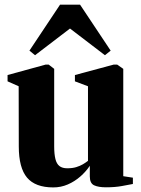

<svg xmlns="http://www.w3.org/2000/svg" viewBox="-20 -808 616 838"><path d="M442.5 9.5Q409.5 9.5 390.8 0.8Q372 -8 372 -38V-84.5Q355.5 -59.5 330.8 -37.8Q306 -16 276 -3Q246 10 212.5 10Q134 10 98 -32.8Q62 -75.5 62 -169L61.5 -431.5L13 -453V-480.5L179 -526H192.5L216.5 -507.5V-169.5Q216.5 -135.5 221.8 -114.2Q227 -93 239.5 -83.2Q252 -73.5 273.5 -73.5Q296 -73.5 312.5 -78.5Q329 -83.5 341.8 -91Q354.5 -98.5 364 -106V-431.5L307 -453V-480.5L476 -526H491.5L518 -507.5V-39L560 -32.5V-5Q541.5 -1.5 511.8 4Q482 9.5 442.5 9.5ZM133 -567 108.5 -587 242 -787.5H329.5L463 -587L438 -567L285.5 -683.5Z"/></svg>

Font: Merriweather 120pt ExtraBold
Style: Regular
Weight: 800
Version: Version 2.100